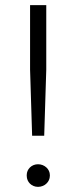

<svg xmlns="http://www.w3.org/2000/svg" viewBox="-20 -720 297 747"><path d="M105 -192H152L160 -449V-700H97V-449ZM128 7C153 7 174 -12 174 -36V-39C174 -62 153 -81 128 -81C103 -81 84 -62 84 -39V-36C84 -12 103 7 128 7Z"/></svg>

Font: Fixel Display Light
Style: Regular
Weight: 300
Designer: AlfaBravo + MacPaw
Foundry: Kyrylo Tkachov, Marchela Mozhyna, Serhii Makarenko, Maria Weinstein, Zakhar Kryvoshyya
Version: Version 1.211